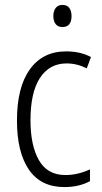

<svg xmlns="http://www.w3.org/2000/svg" viewBox="-20 -751 414 781"><path d="M242 10Q146 10 97.5 -61Q49 -132 49 -261Q49 -396 101.5 -469Q154 -542 249 -542Q307 -542 350 -519L333 -473Q293 -493 251 -493Q181 -493 142.5 -434Q104 -375 104 -262Q104 -159 138.5 -99Q173 -39 246 -39Q272 -39 297 -45Q322 -51 346 -62V-14Q301 10 242 10ZM234 -731Q253 -731 262 -718.5Q271 -706 271 -686Q271 -641 234 -641Q216 -641 206.5 -653Q197 -665 197 -686Q197 -706 206.5 -718.5Q216 -731 234 -731Z"/></svg>

Font: Noto Sans Devanagari UI Condensed Light
Style: Regular
Weight: 300
Width: 3
Designer: Jelle Bosma - Monotype Design Team
Foundry: Monotype Imaging Inc.
Version: Version 2.004; ttfautohint (v1.8.4.7-5d5b)